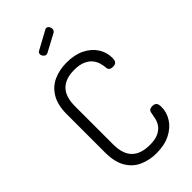

<svg xmlns="http://www.w3.org/2000/svg" viewBox="-291 -1028 1107 1107"><g transform="rotate(-45 262.5 -474.5)"><path d="M276 6Q220 6 172.5 -15Q125 -36 97 -83Q69 -130 69 -208V-518Q69 -595 97.5 -642Q126 -689 173.5 -710Q221 -731 278 -731Q344 -731 390 -708Q436 -685 460.5 -647Q485 -609 485 -564Q485 -540 476.5 -532Q468 -524 452 -524Q434 -524 426.5 -531.5Q419 -539 419 -549Q418 -565 412.5 -586Q407 -607 392.5 -626Q378 -645 350.5 -657.5Q323 -670 279 -670Q209 -670 172 -633Q135 -596 135 -518V-208Q135 -129 172.5 -92Q210 -55 282 -55Q327 -55 353 -67.5Q379 -80 392.5 -98.5Q406 -117 411 -138.5Q416 -160 419 -178Q420 -191 428 -197.5Q436 -204 451 -204Q468 -204 476.5 -195.5Q485 -187 485 -163Q485 -118 460 -79.5Q435 -41 388.5 -17.5Q342 6 276 6ZM230 -845Q220 -845 212 -854Q204 -863 204 -873Q204 -886 215 -891L327 -952Q332 -955 335 -955Q346 -955 352.5 -946Q359 -937 359 -927Q359 -912 347 -905L240 -848Q238 -847 235 -846Q232 -845 230 -845Z"/></g></svg>

Font: Dosis
Style: Regular
Weight: 400
Designer: EdgarTolentino, PabloImpallari, IginoMarini
Foundry: EdgarTolentino, PabloImpallari, IginoMarini
Version: Version 3.001; ttfautohint (v1.8.2)